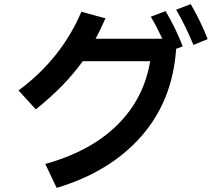

<svg xmlns="http://www.w3.org/2000/svg" viewBox="-20 -859 1040 932"><path d="M906 -839Q958 -748 988 -669L919 -641Q880 -735 835 -812ZM784 -805Q832 -724 867 -634L835 -622Q818 -370 665.5 -197Q513 -24 255 53L200 -63Q421 -125 550 -253Q679 -381 709 -562H382Q336 -499 282 -443.5Q228 -388 154 -328L70 -420Q278 -574 375 -802L492 -770Q460 -699 444 -671H768Q740 -731 712 -778Z"/></svg>

Font: IBM Plex Sans JP SemiBold
Style: Regular
Weight: 600
Designer: Mike Abbink; Paul van der Laan; Pieter van Rosmalen; Wujin Sim; Yejin Wi; Jinhee Kim; Boomi Park; Yona Kim; Kichan Ma
Foundry: Sandoll Inc.
Version: Version 1.001